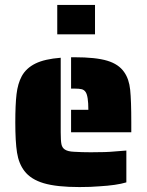

<svg xmlns="http://www.w3.org/2000/svg" viewBox="-20 -750 597 778"><path d="M268 -305H338Q338 -361 327 -377Q321 -386 311 -388.5Q301 -391 282 -391H268V-518H282Q368 -518 414.5 -504Q461 -490 483 -458Q503 -430 507.5 -386Q512 -342 512 -254V-214H268ZM79 -57Q56 -87 49 -131.5Q42 -176 42 -254Q42 -326 47 -368.5Q52 -411 68 -441Q86 -474 123.5 -492.5Q161 -511 226 -516V-214Q226 -180 229 -165.5Q232 -151 243 -144Q255 -136 280 -135Q312 -133 348 -133Q412 -133 441 -136L492 -140V-11Q452 1 382 5Q348 8 302 8Q210 8 157.5 -7.5Q105 -23 79 -57ZM212 -730H365V-611H212Z"/></svg>

Font: Saira Stencil
Style: Regular
Weight: 400
Designer: Hector Gatti with collaboration of the Omnibus-Type team
Foundry: Omnibus-Type
Version: Version 1.003